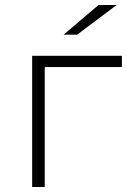

<svg xmlns="http://www.w3.org/2000/svg" viewBox="-20 -744 505 764"><path d="M465 -522H108V0H158V-477H465ZM233 -606H287L444 -724H372Z"/></svg>

Font: Montserrat Light
Style: Regular
Weight: 300
Designer: Julieta Ulanovsky
Foundry: Julieta Ulanovsky
Version: Version 7.200